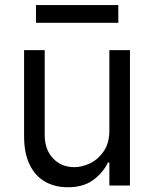

<svg xmlns="http://www.w3.org/2000/svg" viewBox="-20 -748 621 774"><path d="M420.9 -222.7V-545.9H503.9V0H420.9V-92.8H415Q395.5 -51.3 355.2 -22Q314.9 7.3 252.9 6.8Q201.7 6.8 162.1 -15.4Q122.6 -37.6 99.9 -83.5Q77.1 -129.4 77.1 -199.2V-545.9H160.2V-204.1Q160.2 -145 194.1 -109.4Q228 -73.7 280.3 -74.2Q311.5 -74.2 344 -90.1Q376.5 -106 398.7 -138.9Q420.9 -171.9 420.9 -222.7ZM457 -727.5V-656.2H125V-727.5Z"/></svg>

Font: Inter
Style: Regular
Weight: 400
Designer: Rasmus Andersson
Foundry: rsms
Version: Version 4.000;git-8c9346024